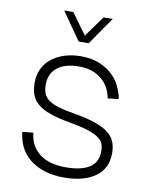

<svg xmlns="http://www.w3.org/2000/svg" viewBox="-84 -795 683 869"><g transform="rotate(10 257.5 -360.5)"><path d="M269 12Q219 12 179 -1Q139 -14 111 -37Q83 -60 67.5 -91.5Q52 -123 49 -159L99 -164Q104 -105 147.5 -70Q191 -35 269 -35Q340 -35 378 -59Q416 -83 416 -133Q416 -153 410.5 -168Q405 -183 387.5 -195.5Q370 -208 337.5 -218.5Q305 -229 252 -238Q196 -248 160 -261Q124 -274 103 -292Q82 -310 73.5 -333.5Q65 -357 65 -387Q65 -422 78 -450.5Q91 -479 115.5 -499Q140 -519 174.5 -530.5Q209 -542 252 -542Q297 -542 331.5 -529Q366 -516 391 -494.5Q416 -473 431.5 -443.5Q447 -414 453 -381L403 -375Q399 -399 387.5 -421Q376 -443 357 -459.5Q338 -476 312 -485.5Q286 -495 252 -495Q187 -495 151.5 -467Q116 -439 116 -388Q116 -364 123 -347Q130 -330 147.5 -317.5Q165 -305 194 -296.5Q223 -288 267 -281Q325 -271 363 -258Q401 -245 424 -227.5Q447 -210 456.5 -187Q466 -164 466 -134Q466 -63 413 -25.5Q360 12 269 12ZM140 -733H182L252 -637L321 -733H363L275 -606H229Z"/></g></svg>

Font: Geist ExtLt
Style: Regular
Weight: 400
Designer: Basement.studio, Andrés Briganti, Mateo Zaragoza
Foundry: Basement.studio, Vercel, Andrés Briganti, Guido Ferreyra, Mateo Zaragoza
Version: Version 1.401